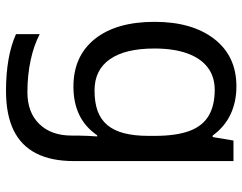

<svg xmlns="http://www.w3.org/2000/svg" viewBox="-106 -480 826 655"><g transform="rotate(90 307.5 -153.0)"><path d="M275 -546Q328 -546 370.5 -526Q413 -506 443 -465H448L460 -536H530V9Q530 85 504 136.5Q478 188 425 214Q372 240 290 240Q232 240 183.5 231.5Q135 223 97 206V125Q135 145 186 156Q237 167 295 167Q364 167 403.5 126.5Q443 86 443 16V-5Q443 -17 444 -39.5Q445 -62 446 -71H442Q414 -30 372.5 -10Q331 10 276 10Q172 10 113.5 -63Q55 -136 55 -267Q55 -395 113.5 -470.5Q172 -546 275 -546ZM287 -472Q242 -472 210.5 -448Q179 -424 162.5 -378Q146 -332 146 -266Q146 -167 182.5 -114.5Q219 -62 289 -62Q330 -62 359 -72.5Q388 -83 407 -105.5Q426 -128 435 -163Q444 -198 444 -246V-267Q444 -340 427.5 -385Q411 -430 376 -451Q341 -472 287 -472Z"/></g></svg>

Font: Noto Sans Tamil
Style: Regular
Weight: 400
Designer: Jelle Bosma - Monotype Design Team
Foundry: Monotype Imaging Inc.
Version: Version 2.003